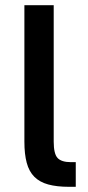

<svg xmlns="http://www.w3.org/2000/svg" viewBox="-20 -720 340 740"><path d="M246 0Q199 0 166 -9Q133 -18 112.5 -38.5Q92 -59 83 -92.5Q74 -126 74 -174V-700H187V-174Q187 -127 202 -111Q217 -95 254 -95H272V0Z"/></svg>

Font: Golos UI Medium
Style: Regular
Weight: 500
Designer: A.Korolkova, Vitaly Kuzmin
Foundry: ParaType Ltd
Version: Version 2.000